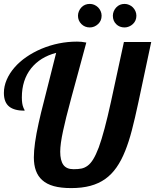

<svg xmlns="http://www.w3.org/2000/svg" viewBox="-25 -965 801 992"><path d="M395.5 -840.8Q377.9 -858.4 377.9 -883.8Q377.9 -895.5 382.6 -906.7Q387.2 -918 395.5 -926.8Q412.6 -944.8 439 -944.8Q462.9 -944.8 481.9 -926.8Q490.2 -918.5 495.1 -907.2Q500 -896 500 -883.8Q500 -857.9 481.9 -840.8Q462.9 -823.2 439 -823.2Q413.1 -823.2 395.5 -840.8ZM558.1 -883.8Q558.1 -895.5 562.7 -906.7Q567.4 -918 575.7 -926.8Q592.8 -944.8 618.7 -944.8Q630.9 -944.8 642.1 -939.9Q653.3 -935.1 661.6 -926.8Q669.9 -918.5 674.8 -907.2Q679.7 -896 679.7 -883.8Q679.7 -857.9 661.6 -840.8Q652.8 -832.5 641.6 -827.9Q630.4 -823.2 618.7 -823.2Q592.3 -823.2 575.2 -840.3Q558.1 -857.4 558.1 -883.8ZM192.9 -34.7Q149.9 -72.8 149.9 -151.9Q149.9 -217.3 174.8 -329.6Q186.5 -382.8 201.2 -438.5L231.9 -560.1L265.1 -691.9Q182.6 -670.4 135.7 -611.8Q87.9 -551.3 87.9 -461.9Q87.9 -428.7 95.2 -411.1Q96.7 -405.8 100.1 -400.4Q102.1 -397 102.1 -393.1Q49.8 -393.1 23.4 -413.6Q-4.9 -435.5 -4.9 -484.9Q-4.9 -519 9.5 -552.7Q23.9 -586.4 50.3 -616.7Q75.7 -646 111.1 -670.4Q146.5 -694.8 189 -712.9Q277.8 -750 373 -750Q385.7 -750 395.5 -749Q405.3 -748 420.9 -745.1Q391.1 -635.7 378.9 -589.8L344.7 -464.4Q312 -343.3 300.8 -288.6Q286.1 -220.7 286.1 -181.2Q286.1 -136.2 302.2 -113.5Q318.4 -90.8 355 -90.8Q379.4 -90.8 396 -94.2Q412.6 -97.7 427.2 -108.4Q442.9 -119.6 456.8 -142.3Q470.7 -165 485.4 -203.6Q513.7 -280.8 548.3 -439L615.2 -748H756.3L689.9 -436Q671.9 -351.6 656.2 -291.7Q640.6 -231.9 622.1 -186Q602.1 -135.7 576.9 -99.9Q551.8 -64 519 -40.5Q485.4 -16.6 442.1 -4.9Q398.9 6.8 343.3 6.8Q289.6 6.8 252.7 -3.4Q215.8 -13.7 192.9 -34.7Z"/></svg>

Font: Pattaya
Style: Regular
Weight: 400
Designer: Pablo Impallari / Thai characters Designed by Thanarat Vachiruckul and Suppakit Chalermlarp
Foundry: Pablo Impallari
Version: Version 1.007;September 16, 2023;FontCreator 15.0.0.2934 64-